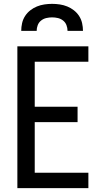

<svg xmlns="http://www.w3.org/2000/svg" viewBox="-20 -975 540 995"><path d="M70 0V-735H438V-655H160V-422H382V-342H160V-80H438V0ZM90 -815Q90 -835 94.5 -855Q99 -875 110 -892Q121 -909 137 -921.5Q153 -934 171.5 -941.5Q190 -949 210 -952Q230 -955 250 -955Q270 -955 290 -952Q310 -949 328.5 -941.5Q347 -934 363 -921.5Q379 -909 390 -892Q401 -875 405.5 -855Q410 -835 410 -815H330Q330 -830 324.5 -844.5Q319 -859 307 -868.5Q295 -878 280 -881.5Q265 -885 250 -885Q235 -885 220 -881.5Q205 -878 193 -868.5Q181 -859 175.5 -844.5Q170 -830 170 -815Z"/></svg>

Font: Iosevka SS18 Medium
Style: Regular
Weight: 500
Monospace: yes
Designer: Belleve Invis
Foundry: Belleve Invis
Version: Version 25.1.1; ttfautohint (v1.8.4)